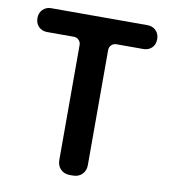

<svg xmlns="http://www.w3.org/2000/svg" viewBox="-83 -810 783 881"><g transform="rotate(10 309.0 -369.5)"><path d="M301 0Q275 0 258.5 -16.5Q242 -33 242 -59V-595Q242 -609 232.5 -618.5Q223 -628 209 -628H85Q61 -628 45.5 -643.5Q30 -659 30 -684Q30 -708 45.5 -723.5Q61 -739 85 -739H533Q557 -739 572.5 -723.5Q588 -708 588 -683Q588 -658 572.5 -643Q557 -628 533 -628H408Q394 -628 384.5 -618.5Q375 -609 375 -595V-59Q375 -33 358.5 -16.5Q342 0 316 0Z"/></g></svg>

Font: Chiron GoRound TC SB
Style: Regular
Weight: 500
Designer: Ryoko NISHIZUKA 西塚涼子 (kana, bopomofo & ideographs); Paul D. Hunt (Latin, Greek & Cyrillic); Sandoll Communications 산돌커뮤니
Foundry: Adobe
Version: Version 1.000;hotconv 1.1.1;makeotfexe 2.6.0